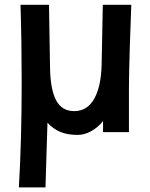

<svg xmlns="http://www.w3.org/2000/svg" viewBox="-20 -572 640 819"><path d="M72.5 -222.5Q72.5 -391 67.5 -551.5H189L193.5 -281.5Q195 -190 219.5 -144Q244 -98 296.5 -98Q352 -98 381.5 -150Q411 -202 413.5 -295L418.5 -551.5H540Q537 -481.5 533.5 -365.5Q530 -249.5 530 -198.5V-8.5H419.5V-55.5Q398.5 -29 369.5 -12.8Q340.5 3.5 311.5 3.5Q269 3.5 238.5 -8.8Q208 -21 182.5 -48.5L174 227.5H60.5Q72.5 23.5 72.5 -222.5Z"/></svg>

Font: JuliaMono ExtraBold
Style: Regular
Weight: 800
Monospace: yes
Designer: cormullion
Foundry: corm
Version: Version 0.055; ttfautohint (v1.8.4)